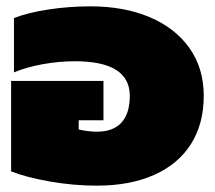

<svg xmlns="http://www.w3.org/2000/svg" viewBox="-20 -570 677 605"><path d="M15 -30V-315H306V-191H228V-162Q235 -160 252.5 -157.5Q270 -155 285 -155Q337 -155 363 -184Q389 -213 389 -268Q389 -377 216 -377Q165 -377 113.5 -367.5Q62 -358 24 -342V-513Q67 -530 132 -540Q197 -550 265 -550Q371 -550 451.5 -516Q532 -482 577 -418.5Q622 -355 622 -268Q622 -180 582 -116.5Q542 -53 466 -19Q390 15 285 15Q212 15 137.5 2Q63 -11 15 -30Z"/></svg>

Font: Prompt Black
Style: Regular
Weight: 900
Designer: Katatrad Team
Foundry: CadsonDemak
Version: Version 1.001